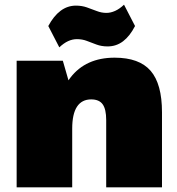

<svg xmlns="http://www.w3.org/2000/svg" viewBox="-20 -799 756 819"><path d="M433 -287Q433 -333 418 -354Q403 -375 369 -375Q329 -375 308.5 -344Q288 -313 288 -250L215 -163V-221Q215 -383 280.5 -468Q346 -553 469 -553Q574 -553 622.5 -497Q671 -441 671 -320V0H433ZM51 -540H248L288 -401V0H51ZM186 -688Q209 -731 238.5 -753Q268 -775 304 -775Q329 -775 350.5 -767.5Q372 -760 392.5 -752Q413 -744 434 -744Q452 -744 471 -752.5Q490 -761 509 -779L556 -688Q534 -645 505 -623Q476 -601 439 -601Q413 -601 391.5 -609Q370 -617 350.5 -624.5Q331 -632 308 -632Q289 -632 270.5 -623.5Q252 -615 233 -597Z"/></svg>

Font: Pathway Extreme SemiCondensed Black
Style: Regular
Weight: 900
Width: 4
Version: Version 1.001;gftools[0.9.26]